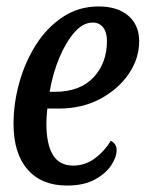

<svg xmlns="http://www.w3.org/2000/svg" viewBox="-20 -566 452 596"><path d="M188 10Q109 10 65.5 -40Q22 -90 22 -182Q22 -244 39.5 -308Q57 -372 91 -426Q125 -480 174.5 -513Q224 -546 286 -546Q345 -546 378.5 -517Q412 -488 412 -438Q412 -384 379.5 -336.5Q347 -289 291 -259Q235 -229 162 -229H127Q124 -205 124 -182Q124 -119 144 -85.5Q164 -52 207 -52Q244 -52 274 -74Q304 -96 324 -129Q342 -120 342 -100Q342 -78 325 -52.5Q308 -27 274 -8.5Q240 10 188 10ZM134 -281H150Q228 -281 270 -325.5Q312 -370 312 -439Q312 -466 300 -481Q288 -496 268 -496Q238 -496 211.5 -466Q185 -436 164.5 -387.5Q144 -339 134 -281Z"/></svg>

Font: Noto Serif ExtraCondensed Medium
Style: Italic
Weight: 500
Width: 2
Italic angle: -12°
Designer: Monotype Design Team
Foundry: Monotype Imaging Inc.
Version: Version 2.013; ttfautohint (v1.8.4.7-5d5b)